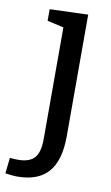

<svg xmlns="http://www.w3.org/2000/svg" viewBox="-135 -579 501 864"><g transform="rotate(10 115.5 -146.5)"><path d="M8 240Q-5 240 -18.5 238.5Q-32 237 -47 235L-39 163Q-29 164 -19.5 164.5Q-10 165 -2 165Q50 165 73 139.5Q96 114 96 53V-457L21 -474V-527L196 -533V22Q196 133 149.5 186.5Q103 240 8 240Z"/></g></svg>

Font: Bitter Medium
Style: Regular
Weight: 500
Designer: Sol Matas, and Bitter project Authors
Foundry: Sol Matas
Version: Version 2.001